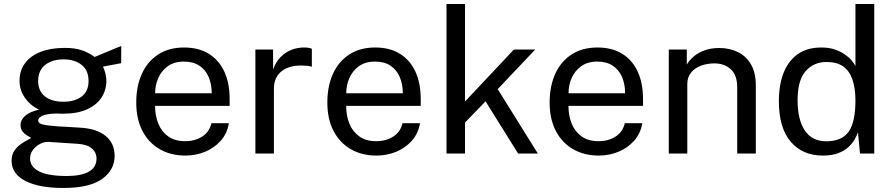

<svg xmlns="http://www.w3.org/2000/svg" viewBox="-20 -763 4440 954"><path d="M295 171Q173.5 171 105.5 135.8Q37.5 100.5 37.5 35Q37.5 7 50.5 -12.8Q63.5 -32.5 81.5 -45.5Q99.5 -58.5 115 -66.2Q130.5 -74 135.5 -77.5Q126.5 -82.5 114 -90Q101.5 -97.5 91.8 -110Q82 -122.5 82 -142.5Q82 -167 105 -187.5Q128 -208 173.5 -218Q128 -241 102.5 -279Q77 -317 77 -361.5Q77 -411.5 104 -448.5Q131 -485.5 181.5 -505.2Q232 -525 302 -525Q352.5 -525 386.8 -513.2Q421 -501.5 450.5 -480Q458.5 -483.5 476 -490.8Q493.5 -498 514.2 -506.5Q535 -515 553.2 -522.8Q571.5 -530.5 582.5 -534.5L582 -449L491.5 -432Q499.5 -416 504 -397Q508.5 -378 508.5 -361.5Q508.5 -316 484.8 -279Q461 -242 413 -220Q365 -198 293 -198Q287 -198 277.8 -198.2Q268.5 -198.5 262 -199Q209 -197.5 189.2 -187.2Q169.5 -177 169.5 -164.5Q169.5 -150 192 -144.5Q214.5 -139 268 -135Q287.5 -134 316.2 -132.5Q345 -131 380.5 -128.5Q461.5 -123.5 505.5 -87Q549.5 -50.5 549.5 11.5Q549.5 82 486.8 126.5Q424 171 295 171ZM311.5 111.5Q383 111.5 421.2 90Q459.5 68.5 459.5 25Q459.5 -6 436 -25.8Q412.5 -45.5 365 -48.5L220 -58Q200.5 -59 179.5 -48.2Q158.5 -37.5 144 -18.5Q129.5 0.5 129.5 24.5Q129.5 65.5 174 88.5Q218.5 111.5 311.5 111.5ZM296 -257.5Q351.5 -257.5 385.8 -283.5Q420 -309.5 420 -360.5Q420 -413 385.8 -440.5Q351.5 -468 296 -468Q239 -468 204.2 -440.2Q169.5 -412.5 169.5 -360.5Q169.5 -311.5 202.8 -284.5Q236 -257.5 296 -257.5Z M901 10Q829 10 774 -21.5Q719 -53 688 -112Q657 -171 657 -253.5Q657 -335 685 -396.5Q713 -458 766.2 -492.5Q819.5 -527 894.5 -527Q967.5 -527 1018 -495.5Q1068.5 -464 1094.8 -406.8Q1121 -349.5 1121 -271V-237H750.5Q750.5 -188 766.8 -148.2Q783 -108.5 816 -85Q849 -61.5 899.5 -61.5Q949 -61.5 984.8 -84.5Q1020.5 -107.5 1030.5 -151H1117.5Q1108.5 -98.5 1075.8 -62.5Q1043 -26.5 997.2 -8.2Q951.5 10 901 10ZM751 -299.5H1032Q1032 -344 1017 -379.8Q1002 -415.5 971.2 -436.2Q940.5 -457 894 -457Q845.5 -457 813.5 -433.8Q781.5 -410.5 766 -374.2Q750.5 -338 751 -299.5Z M1249 0V-517H1337V-417.5Q1350 -454.5 1373.5 -478.8Q1397 -503 1427.2 -515Q1457.5 -527 1490 -527Q1501.5 -527 1512.5 -525.5Q1523.5 -524 1529.5 -520.5V-431Q1522 -434.5 1510.2 -435.8Q1498.5 -437 1490.5 -437Q1459.5 -439 1432.5 -433.2Q1405.5 -427.5 1385 -413.5Q1364.5 -399.5 1352.8 -376.8Q1341 -354 1341 -321.5V0Z M1850.5 10Q1778.5 10 1723.5 -21.5Q1668.5 -53 1637.5 -112Q1606.5 -171 1606.5 -253.5Q1606.5 -335 1634.5 -396.5Q1662.5 -458 1715.8 -492.5Q1769 -527 1844 -527Q1917 -527 1967.5 -495.5Q2018 -464 2044.2 -406.8Q2070.5 -349.5 2070.5 -271V-237H1700Q1700 -188 1716.2 -148.2Q1732.5 -108.5 1765.5 -85Q1798.5 -61.5 1849 -61.5Q1898.5 -61.5 1934.2 -84.5Q1970 -107.5 1980 -151H2067Q2058 -98.5 2025.2 -62.5Q1992.5 -26.5 1946.8 -8.2Q1901 10 1850.5 10ZM1700.5 -299.5H1981.5Q1981.5 -344 1966.5 -379.8Q1951.5 -415.5 1920.8 -436.2Q1890 -457 1843.5 -457Q1795 -457 1763 -433.8Q1731 -410.5 1715.5 -374.2Q1700 -338 1700.5 -299.5Z M2198.5 0V-743H2290.5V-258.5L2533.5 -517H2639.5L2453 -320L2652.5 0H2554.5L2392.5 -259.5L2290.5 -154V0Z M2955 10Q2883 10 2828 -21.5Q2773 -53 2742 -112Q2711 -171 2711 -253.5Q2711 -335 2739 -396.5Q2767 -458 2820.2 -492.5Q2873.5 -527 2948.5 -527Q3021.5 -527 3072 -495.5Q3122.5 -464 3148.8 -406.8Q3175 -349.5 3175 -271V-237H2804.5Q2804.5 -188 2820.8 -148.2Q2837 -108.5 2870 -85Q2903 -61.5 2953.5 -61.5Q3003 -61.5 3038.8 -84.5Q3074.5 -107.5 3084.5 -151H3171.5Q3162.5 -98.5 3129.8 -62.5Q3097 -26.5 3051.2 -8.2Q3005.5 10 2955 10ZM2805 -299.5H3086Q3086 -344 3071 -379.8Q3056 -415.5 3025.2 -436.2Q2994.5 -457 2948 -457Q2899.5 -457 2867.5 -433.8Q2835.5 -410.5 2820 -374.2Q2804.5 -338 2805 -299.5Z M3303 0V-517H3392.5V-442Q3405 -463.5 3427.2 -482.5Q3449.5 -501.5 3481.2 -513Q3513 -524.5 3554.5 -524.5Q3603.5 -524.5 3644.8 -505Q3686 -485.5 3710.8 -444.2Q3735.5 -403 3735.5 -338V0H3643V-329Q3643 -389.5 3611.2 -418.8Q3579.5 -448 3529 -448Q3494 -448 3463.5 -436.8Q3433 -425.5 3414 -402.8Q3395 -380 3395 -345.5V0Z M4068.5 10Q3967.5 10 3908.8 -59Q3850 -128 3850 -260.5Q3850 -341 3873.5 -401Q3897 -461 3944 -494Q3991 -527 4061 -527Q4098.5 -527 4127 -517.5Q4155.5 -508 4176.5 -493.5Q4197.5 -479 4210.8 -463.5Q4224 -448 4230.5 -435V-743H4324V0H4253L4243 -106Q4238 -91 4227 -71.2Q4216 -51.5 4196.2 -32.8Q4176.5 -14 4145 -2Q4113.5 10 4068.5 10ZM4085 -61Q4163 -61 4196.8 -108.8Q4230.5 -156.5 4230.5 -265Q4230 -325.5 4215.5 -368Q4201 -410.5 4169.8 -432.8Q4138.5 -455 4086.5 -455Q4023 -455 3983 -409.5Q3943 -364 3943 -265Q3943 -168 3979 -114.5Q4015 -61 4085 -61Z"/></svg>

Font: Public Sans Thin
Style: Regular
Weight: 400
Version: Version 2.001